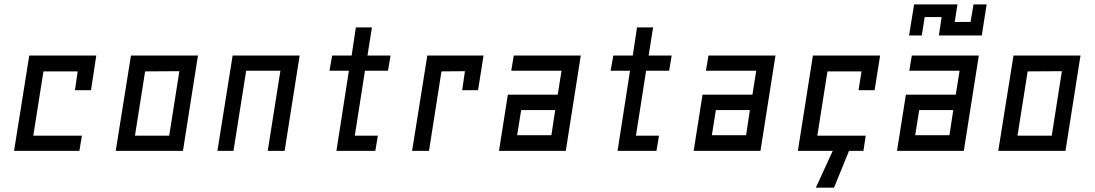

<svg xmlns="http://www.w3.org/2000/svg" viewBox="-20 -697 5057 887"><path d="M338.9 -367.2H180.7L133.8 -70.3H358.4L346.7 0H44.9L115.2 -440.4H424.8L400.4 -280.3H326.2Z M514.6 0 585 -440.4H894.5L825.2 0ZM808.6 -368.2 650.4 -367.2 603.5 -70.3H761.7Z M1294.9 0 1364.3 -440.4H1054.7L984.4 0H1058.6L1117.2 -370.1H1275.4L1216.8 0Z M1713.9 0H1534.2L1591.8 -370.1H1502L1514.6 -440.4H1604.5L1624 -570.3H1698.2L1677.7 -440.4H1784.2L1772.5 -370.1H1666L1619.1 -70.3H1725.6Z M2127.9 -368.2 2019.5 -367.2 1961.9 0H1883.8L1954.1 -440.4H2213.9L2188.5 -280.3H2115.2Z M2556.6 -259.8 2574.2 -370.1H2341.8L2353.5 -440.4H2663.1L2593.8 0H2285.2L2326.2 -259.8ZM2544.9 -188.5H2387.7L2369.1 -72.3H2527.3Z M3012.7 0H2833L2890.6 -370.1H2800.8L2813.5 -440.4H2903.3L2922.9 -570.3H2997.1L2976.6 -440.4H3083L3071.3 -370.1H2964.8L2918 -70.3H3024.4Z M3456.1 -259.8 3473.6 -370.1H3241.2L3252.9 -440.4H3562.5L3493.2 0H3184.6L3225.6 -259.8ZM3444.3 -188.5H3287.1L3268.6 -72.3H3426.8Z M3749 169.9 3827.1 0H3666L3735.4 -440.4H4045.9L4020.5 -280.3H3946.3L3960 -367.2H3802.7L3755.9 -70.3H3979.5L3968.8 0H3902.3L3833 169.9Z M4252 -618.2H4330.1L4317.4 -533.2H4515.6L4538.1 -676.8H4477.5L4463.9 -595.7H4390.6L4403.3 -676.8H4203.1L4179.7 -533.2H4238.3ZM4395.5 -259.8 4413.1 -370.1H4180.7L4192.4 -440.4H4502L4432.6 0H4124L4165 -259.8ZM4383.8 -188.5H4226.6L4208 -72.3H4366.2Z M4591.8 0 4662.1 -440.4H4971.7L4902.3 0ZM4885.7 -368.2 4727.5 -367.2 4680.7 -70.3H4838.9Z"/></svg>

Font: Geo
Style: Oblique
Weight: 500
Italic angle: -11°
Version: Version 001.2